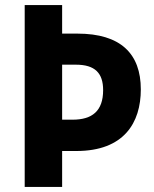

<svg xmlns="http://www.w3.org/2000/svg" viewBox="-20 -734 606 754"><path d="M533 -383C533 -523 454 -602 284 -602H224V-714H77V0H224V-141H280C467 -141 533 -252 533 -383ZM265 -264H224V-480H278C353 -480 385 -447 385 -380C385 -298 342 -264 265 -264Z"/></svg>

Font: Noto Sans Thai Looped SemiCondensed
Style: Bold
Weight: 700
Width: 4
Designer: Sasikarn Vongin, Ben Mitchell
Foundry: The Fontpad Ltd
Version: Version 1.001